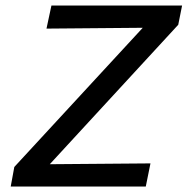

<svg xmlns="http://www.w3.org/2000/svg" viewBox="-20 -678 682 698"><path d="M642 -658 628 -588 161 -81 527 -84 510 0H19L32 -71L499 -577L149 -574L167 -658Z"/></svg>

Font: EauTestInfant Semibold
Style: Italic
Weight: 600
Italic angle: -12°
Designer: Christian Thalmann (Catharsis Fonts)
Version: Version 0.001;PS 000.001;hotconv 1.0.88;makeotf.lib2.5.64775